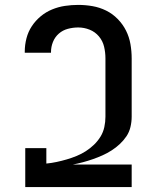

<svg xmlns="http://www.w3.org/2000/svg" viewBox="-20 -763 640 783"><path d="M83 0V-159H169V-96Q190 -98 211 -102.5Q232 -107 252.5 -113Q273 -119 292.5 -127Q312 -135 330 -146.5Q348 -158 363.5 -173Q379 -188 390 -206Q401 -224 405.5 -245Q410 -266 410 -287V-525Q410 -549 404.5 -572.5Q399 -596 383.5 -614.5Q368 -633 345.5 -642Q323 -651 299 -651Q278 -651 257 -645.5Q236 -640 220 -626Q204 -612 196 -592Q188 -572 188 -551V-548H81V-553Q81 -580 88 -607Q95 -634 110 -656.5Q125 -679 146 -696.5Q167 -714 192.5 -724.5Q218 -735 245 -739Q272 -743 299 -743Q328 -743 357 -738Q386 -733 412.5 -720Q439 -707 460 -685.5Q481 -664 494 -638Q507 -612 512 -583Q517 -554 517 -525V-287Q517 -266 512 -245Q507 -224 495.5 -207Q484 -190 468.5 -175.5Q453 -161 435 -149.5Q417 -138 398 -129.5Q379 -121 359 -114Q339 -107 318.5 -101.5Q298 -96 277 -92H517V0Z"/></svg>

Font: Iosevka Semibold Extended
Style: Regular
Weight: 600
Width: 7
Monospace: yes
Designer: Belleve Invis
Foundry: Belleve Invis
Version: Version 32.5.0; ttfautohint (v1.8.4)